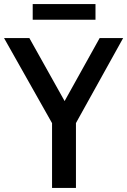

<svg xmlns="http://www.w3.org/2000/svg" viewBox="-44 -928 628 948"><path d="M213 0V-320L-24 -740H101L275 -429L448 -740H564L331 -320.5V0ZM117.5 -830.5V-908H427.5V-830.5Z"/></svg>

Font: Encode Sans Condensed SemiBold
Style: Regular
Weight: 600
Width: 3
Designer: Multiple Designers
Foundry: Impallari Type
Version: Version 3.000; ttfautohint (v1.8.3) -l 8 -r 50 -G 200 -x 14 